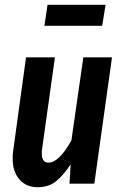

<svg xmlns="http://www.w3.org/2000/svg" viewBox="-20 -769 508 804"><path d="M33 -105Q33 -125 35 -136L89 -529H210L156 -143Q155 -137 155 -127Q155 -88 183 -88Q227 -88 279 -181L329 -529H449L375 0H271L276 -81Q245 -34 214 -9.5Q183 15 138 15Q90 15 61.5 -17.5Q33 -50 33 -105ZM408 -661H166L179 -749H422Z"/></svg>

Font: Fira Sans Extra Condensed Medium
Style: Italic
Weight: 500
Width: 3
Italic angle: -8°
Designer: Carrois Corporate & Edenspiekermann AG
Foundry: Carrois Corporate GbR & Edenspiekermann AG
Version: Version 4.203